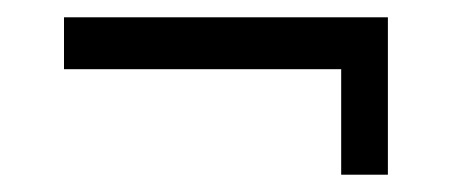

<svg xmlns="http://www.w3.org/2000/svg" viewBox="-20 -430 526 222"><path d="M54 -410H428.5V-228H374.5V-350H54Z"/></svg>

Font: 3270 Nerd Font Mono SemCond
Style: Regular
Weight: 400
Monospace: yes
Version: Version 3.0.1;Nerd Fonts 3.1.1